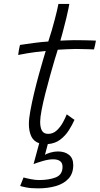

<svg xmlns="http://www.w3.org/2000/svg" viewBox="-20 -736 522 1004"><path d="M179.5 249Q140.5 249 116.5 244Q92.5 239 85.5 236.5L103 192Q116.5 196 140.8 200.8Q165 205.5 183 205.5Q236.5 205.5 271.8 191.5Q307 177.5 307 136Q307 97 257 97Q234 97 202.8 106.2Q171.5 115.5 155.5 122L185 13Q156 3.5 143.5 -23.2Q131 -50 131 -88Q131 -114.5 138.8 -157Q146.5 -199.5 158 -247.8Q169.5 -296 182 -341.8Q194.5 -387.5 204.8 -421.8Q215 -456 219 -469.5Q162 -464 123.2 -457.5Q84.5 -451 75 -448.5Q76 -460 79.2 -477Q82.5 -494 84.5 -501Q113 -505.5 154.2 -511Q195.5 -516.5 232.5 -519Q241.5 -545.5 250.2 -575.5Q259 -605.5 266.5 -634.5Q279.5 -683.5 285.5 -715.5H342.5Q342 -711.5 338 -691.2Q334 -671 327 -642.2Q320 -613.5 312 -583Q308 -567.5 303.8 -552.2Q299.5 -537 295.5 -523.5Q309.5 -524 331.8 -525Q354 -526 367.5 -526Q392.5 -526 417.2 -525.5Q442 -525 459.8 -524.5Q477.5 -524 481.5 -523.5Q480.5 -516.5 477.2 -500.8Q474 -485 471.5 -477.5Q467 -477.5 437 -478.8Q407 -480 376.5 -480Q355 -479.5 329 -478.5Q303 -477.5 282 -476Q276.5 -459 265.5 -422.5Q254.5 -386 241.8 -340Q229 -294 217 -247Q205 -200 197.5 -160.5Q190 -121 190 -99Q190 -70 199.2 -53Q208.5 -36 232 -36Q257.5 -36 277 -54.2Q296.5 -72.5 309.5 -96.8Q322.5 -121 329 -138Q332 -136 340.8 -129.8Q349.5 -123.5 358 -117.2Q366.5 -111 369.5 -109.5Q358 -83 340 -54.8Q322 -26.5 295.2 -6Q268.5 14.5 230 17.5L215 74Q222.5 68 243 62Q263.5 56 283 56Q319 56 341 73.8Q363 91.5 363 127Q363 171.5 338.2 198.2Q313.5 225 271.8 237Q230 249 179.5 249Z"/></svg>

Font: Grandstander ExtraLight
Style: Italic
Weight: 200
Italic angle: -15°
Designer: Tyler Finck
Foundry: Etcetera Type Co
Version: Version 1.200; ttfautohint (v1.8.3)